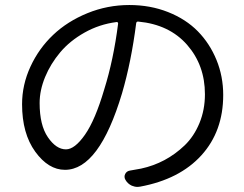

<svg xmlns="http://www.w3.org/2000/svg" viewBox="-20 -731 979 769"><path d="M244.1 -132.8Q279.3 -132.8 320.3 -191.4Q361.3 -250 397.5 -373Q434.6 -491.2 453.1 -636.7Q453.1 -639.6 451.2 -641.6Q449.2 -643.6 446.3 -642.6Q377.9 -633.8 318.8 -600.6Q259.8 -567.4 221.2 -521.5Q182.6 -475.6 160.6 -422.4Q138.7 -369.1 138.7 -318.4Q138.7 -229.5 171.9 -181.2Q205.1 -132.8 244.1 -132.8ZM541 16.6Q536.1 17.6 531.2 17.6Q519.5 17.6 507.8 12.7Q491.2 4.9 482.4 -10.7Q475.6 -22.5 481.4 -34.2Q487.3 -45.9 501 -47.9Q523.4 -51.8 544.9 -55.7Q594.7 -66.4 638.7 -89.8Q682.6 -113.3 719.7 -148.9Q756.8 -184.6 778.8 -237.8Q800.8 -291 800.8 -353.5Q800.8 -469.7 729.5 -551.3Q658.2 -632.8 534.2 -644.5Q526.4 -645.5 525.4 -637.7Q505.9 -484.4 468.8 -357.4Q377 -50.8 240.2 -50.8Q173.8 -50.8 121.1 -123.5Q68.4 -196.3 68.4 -313.5Q68.4 -391.6 102.1 -464.4Q135.7 -537.1 192.9 -591.3Q250 -645.5 330.1 -678.2Q410.2 -710.9 498 -710.9Q582 -710.9 653.3 -682.6Q724.6 -654.3 772.5 -605.5Q820.3 -556.6 847.2 -490.7Q874 -424.8 874 -350.6Q874 -205.1 786.6 -108.9Q699.2 -12.7 541 16.6Z"/></svg>

Font: Gen Jyuu Gothic P Normal
Style: Regular
Weight: 300
Designer: [Source Han Sans]
Ryoko NISHIZUKA  (kana & ideographs); Paul D. Hunt (Latin, Greek & Cyrillic); Wenlong ZHANG  (bopomofo
Version: Version 1.002.20150607